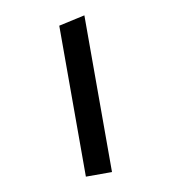

<svg xmlns="http://www.w3.org/2000/svg" viewBox="-71 -662 643 724"><g transform="rotate(-10 250.0 -300.0)"><path d="M200 0V-578L300 -600V0Z"/></g></svg>

Font: Reem Kufi Fun
Style: Regular
Weight: 400
Designer: Khaled Hosny
Version: Version 1.005